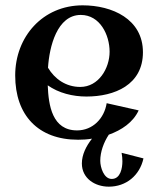

<svg xmlns="http://www.w3.org/2000/svg" viewBox="-20 -499 590 720"><path d="M436 74C438 85 439 96 439 106C439 131 432 172 399 172C369 172 356 128 356 104C356 70 369 35 388 6C436 -11 479 -40 500 -85L380 -112C371 -55 328 -10 269 -10C176 -10 162 -103 159 -179C200 -150 253 -137 304 -137C410 -137 516 -181 516 -303C516 -428 400 -479 290 -479C140 -479 37 -361 37 -216C37 -67 123 25 273 25C289 25 307 24 325 21C303 49 287 81 287 114C287 170 336 201 388 201C453 201 504 159 518 95ZM283 -443C355 -443 391 -368 391 -305C391 -243 350 -173 281 -173C227 -173 185 -203 160 -245C165 -324 194 -443 283 -443Z"/></svg>

Font: Original Surfer
Style: Regular
Weight: 400
Designer: Astigmatic (AOETI)
Foundry: Astigmatic (AOETI)
Version: Version 1.001